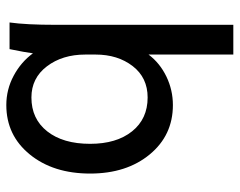

<svg xmlns="http://www.w3.org/2000/svg" viewBox="-95 -460 755 605"><g transform="rotate(-90 282.5 -157.5)"><path d="M413.1 200.2V-66.9Q386.2 -31.2 343.8 -10.7Q301.3 9.8 253.9 9.8Q158.7 9.8 98.4 -63.2Q38.1 -136.2 38.1 -251Q38.1 -367.2 98.4 -441.2Q158.7 -515.1 253.9 -515.1Q303.2 -515.1 346.4 -491.9Q389.6 -468.8 417 -431.2Q419.9 -454.6 430.2 -504.9H514.2Q506.8 -452.1 506.8 -359.9V200.2ZM413.1 -233.9V-266.1Q413.1 -338.4 376 -387.2Q338.9 -436 277.8 -436Q210.4 -436 171.1 -386.2Q131.8 -336.4 131.8 -251Q131.8 -168 171.1 -118.9Q210.4 -69.8 277.8 -69.8Q340.3 -69.8 376.7 -116.9Q413.1 -164.1 413.1 -233.9Z"/></g></svg>

Font: LT Superior Med
Style: Regular
Weight: 500
Designer: Daniel Lyons
Foundry: LyonsType
Version: Version 1.000